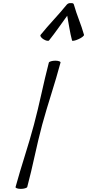

<svg xmlns="http://www.w3.org/2000/svg" viewBox="-20 -1202 560 1234"><path d="M295 -942C337 -994 373 -1048 412 -1101C422 -1048 429 -994 443 -942C444 -937 462 -940 484 -950C505 -959 521 -972 520 -978C502 -1044 473 -1106 455 -1172C454 -1180 446 -1183 435 -1182C426 -1183 416 -1180 409 -1172C356 -1106 294 -1044 241 -978C236 -972 244 -959 259 -950C274 -940 291 -937 295 -942ZM294 -800C259 -667 234 -533 198 -400C163 -267 116 -133 80 0C78 6 93 12 114 12C134 12 153 6 155 0C191 -133 215 -267 251 -400C287 -533 334 -667 369 -800C371 -806 356 -812 336 -812C315 -812 296 -806 294 -800Z"/></svg>

Font: Nupuram Light Oblique
Style: Regular
Weight: 300
Designer: Santhosh Thottingal (santhosh.thottingal@gmail.com)
Foundry: SMC
Version: Version 1.000